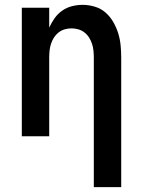

<svg xmlns="http://www.w3.org/2000/svg" viewBox="-20 -562 590 792"><path d="M367 210V-325Q367 -339 365.5 -353.5Q364 -368 359.5 -381.5Q355 -395 347.5 -407Q340 -419 328.5 -428Q317 -437 303 -441Q289 -445 275 -445Q261 -445 247 -441Q233 -437 221.5 -428Q210 -419 202.5 -407Q195 -395 190.5 -381.5Q186 -368 184.5 -353.5Q183 -339 183 -325V0H70V-530H183V-448Q192 -468 205 -486.5Q218 -505 236.5 -518Q255 -531 277 -536.5Q299 -542 321 -542Q346 -542 371 -534.5Q396 -527 415 -510.5Q434 -494 447 -471.5Q460 -449 467.5 -425Q475 -401 477.5 -375.5Q480 -350 480 -325V210Z"/></svg>

Font: Lode
Style: Bold
Weight: 700
Monospace: yes
Designer: Belleve Invis
Foundry: Belleve Invis
Version: Version 29.2.0; ttfautohint (v1.8.3)